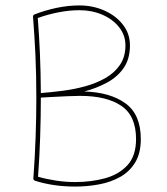

<svg xmlns="http://www.w3.org/2000/svg" viewBox="-20 -686 615 707"><path d="M498.5 -173.8Q498.5 -122.1 478 -88.1Q457.5 -54.2 422.9 -34.7Q388.2 -15.1 345 -7.1Q301.8 1 256.8 1Q176.3 1 108.9 -20.5Q106 -21.5 104.5 -23.9Q104 -23.9 104 -24.4Q101.6 -27.3 103 -31.2V-31.7Q108.4 -103.5 111.1 -179.7Q113.8 -255.9 113.8 -325.2Q113.8 -412.1 110.4 -484.6Q106.9 -557.1 101.6 -624.5Q101.1 -628.9 104.5 -631.3Q105 -631.8 105.5 -632.3Q106 -632.3 106.4 -632.8Q106.4 -632.8 106.9 -632.8Q145.5 -647.9 188.2 -657Q231 -666 272.5 -666Q321.8 -666 364.3 -647.2Q406.7 -628.4 432.6 -595.2Q458.5 -562 458.5 -519Q458.5 -468.3 434.8 -434.8Q411.1 -401.4 372.8 -381.1Q334.5 -360.8 290.5 -349.1Q386.2 -346.2 442.4 -305.2Q498.5 -264.2 498.5 -173.8ZM272.5 -648.4Q234.9 -648.4 195.1 -640.6Q155.3 -632.8 119.1 -619.6Q124 -557.1 127 -489.7Q129.9 -422.4 130.4 -343.3Q167.5 -346.2 210 -351.6Q252.4 -356.9 293.5 -368.2Q334.5 -379.4 367.9 -398.4Q401.4 -417.5 421.6 -447Q441.9 -476.6 441.9 -519Q441.9 -556.2 418.9 -585.4Q396 -614.7 357.4 -631.6Q318.8 -648.4 272.5 -648.4ZM130.4 -325.2Q130.4 -256.8 127.9 -181.9Q125.5 -106.9 120.1 -35.2Q150.9 -26.4 186.3 -21Q221.7 -15.6 256.8 -15.6Q315.4 -15.6 366.7 -29.5Q418 -43.5 449.5 -77.9Q481 -112.3 481 -173.8Q481 -259.3 427 -296.1Q373 -333 273.9 -333Q257.3 -333 230 -331.8Q202.6 -330.6 175 -329.1Q147.5 -327.6 130.9 -326.7H130.4Z"/></svg>

Font: Mikhak-DS2-FD Thin
Style: Regular
Weight: 100
Designer: Amin Abedi
Version: Version 3.2